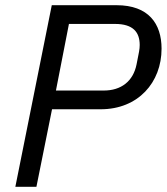

<svg xmlns="http://www.w3.org/2000/svg" viewBox="-20 -718 641 738"><path d="M120 0 180 -298H367C511 -298 601 -401 601 -531C601 -627 551 -698 428 -698H179L39 0ZM245 -626H422C492 -626 517 -594 517 -545C517 -529 514 -516 505 -471C492 -405 445 -370 379 -370H195Z"/></svg>

Font: Braiins Sans
Style: Italic
Weight: 400
Italic angle: -11.31°
Designer: Mike Abbink, Paul van der Laan, Pieter van Rosmalen, Jiri Chlebus, Lubos Buracinsky
Foundry: Bold Monday, Sudetype
Version: Version 1.000;hotconv 1.0.109;makeotfexe 2.5.65596